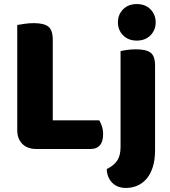

<svg xmlns="http://www.w3.org/2000/svg" viewBox="-20 -731 840 946"><path d="M158 3Q115 3 90 -22Q65 -47 65 -90V-608Q77 -610 100 -613.5Q123 -617 146 -617Q196 -617 218 -600Q240 -583 240 -534V-138H469Q476 -127 482 -109Q488 -91 488 -70Q488 -33 472 -15Q456 3 428 3ZM744 9Q744 58 732.5 93Q721 128 701.5 150.5Q682 173 656 184Q630 195 601 195Q557 195 532 168.5Q507 142 506 102Q542 84 558 59.5Q574 35 574 -7V-479Q585 -482 605.5 -485Q626 -488 650 -488Q700 -488 722 -471.5Q744 -455 744 -408ZM561 -621Q561 -659 586.5 -685Q612 -711 654 -711Q696 -711 721.5 -685Q747 -659 747 -621Q747 -583 721.5 -557Q696 -531 654 -531Q612 -531 586.5 -557Q561 -583 561 -621Z"/></svg>

Font: Baloo 2 ExtraBold
Style: Regular
Weight: 800
Designer: Sarang Kulkarni and Ek Type
Foundry: Ek Type
Version: Version 1.640;hotconv 1.0.111;makeotfexe 2.5.65597; ttfautoh